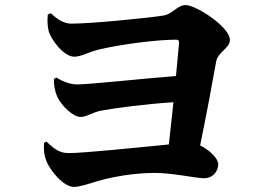

<svg xmlns="http://www.w3.org/2000/svg" viewBox="-20 -752 1040 755"><path d="M163 -195 153 -190C151 -157 155 -138 162 -120C175 -84 229 -17 270 -17C296 -17 333 -31 368 -41C424 -57 507 -72 589 -72C660 -72 751 -51 783 -51C812 -51 838 -73 838 -107C838 -129 803 -163 767 -180C791 -297 819 -446 830 -510C837 -548 884 -562 884 -595C884 -646 751 -732 710 -732C677 -732 660 -697 623 -691C569 -682 341 -659 260 -659C233 -659 207 -674 180 -700L168 -695C166 -673 166 -654 171 -631C181 -595 231 -529 272 -529C300 -529 328 -548 376 -559C460 -578 596 -596 673 -596C681 -596 685 -592 684 -582L672 -453C551 -444 333 -420 282 -420C260 -420 228 -430 202 -447L192 -442C191 -419 196 -392 205 -372C221 -337 267 -292 297 -292C321 -292 342 -310 378 -317C432 -327 551 -343 662 -350L644 -184C523 -172 310 -150 250 -150C214 -150 192 -167 163 -195Z"/></svg>

Font: Noto Serif CJK SC Black
Style: Regular
Weight: 900
Designer: Ryoko NISHIZUKA 西塚涼子 (kana & ideographs); Frank Grießhammer (Latin, Greek & Cyrillic); Wenlong ZHANG 张文龙 (bopomofo); San
Foundry: Adobe
Version: Version 2.001;hotconv 1.1.0;makeotfexe 2.6.0